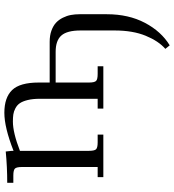

<svg xmlns="http://www.w3.org/2000/svg" viewBox="21 -513 795 877"><g transform="rotate(-90 418.5 -74.5)"><path d="M22 -411.1V-439Q94.7 -439 165 -445.8L168 -418V-410.2Q274.9 -452.1 341.8 -452.1Q411.6 -452.1 445.8 -416.5Q480 -380.9 480 -294.9V-245.1H666Q694.8 -245.1 717 -237.1Q739.3 -229 753.2 -216.1Q767.1 -203.1 776.1 -184.8Q785.2 -166.5 788.6 -147.9Q792 -129.4 792 -108.9V16.1Q792 115.2 752.7 189.9Q713.4 264.6 649.9 303.2L633.8 283.2Q669.4 252.4 693.6 193.6Q717.8 134.8 717.8 51.8V-104Q717.8 -165.5 694.8 -191.7Q671.9 -217.8 620.1 -217.8H480V-65.9Q480 -41 487.1 -33.4Q494.1 -25.9 519 -25.9H554.2V0H360.8V-25.9H405.8V-290Q405.8 -322.3 400.1 -345.2Q394.5 -368.2 385.7 -381.1Q377 -394 362.5 -401.6Q348.1 -409.2 334.5 -411.1Q320.8 -413.1 301.8 -413.1Q251 -413.1 168 -380.9V-65.9Q168 -41 175 -33.4Q182.1 -25.9 207 -25.9H242.2V0H47.9V-25.9H94.2V-371.1Q94.2 -396 87.2 -403.6Q80.1 -411.1 55.2 -411.1Z"/></g></svg>

Font: Dihjauti
Style: Regular
Weight: 400
Designer: T. Christopher White
Version: Version 3.0.0